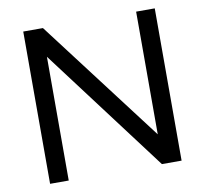

<svg xmlns="http://www.w3.org/2000/svg" viewBox="-78 -783 925 867"><g transform="rotate(-10 384.5 -349.0)"><path d="M83 0V-698.2H173.3L600.6 -135.7V-698.2H686V0H595.7L168.5 -567.4V0Z"/></g></svg>

Font: Sansation
Style: Regular
Weight: 400
Designer: Bernd Montag
Version: Version 1.301